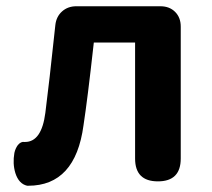

<svg xmlns="http://www.w3.org/2000/svg" viewBox="-20 -580 678 614"><path d="M67 14Q40 8 29 -27Q20 -57 26 -91Q29 -105 37 -116Q47 -128 58 -126Q59 -126 60 -126Q113 -126 125 -219Q137 -312 157 -500Q160 -527 178.5 -543.5Q197 -560 224 -560H361H493Q522 -560 540 -542Q558 -524 558 -495V-280V-73Q558 0 485 0Q412 0 412 -73V-444H280Q280 -441 279 -435Q260 -264 247 -179Q221 14 70 14Q69 14 67 14Z"/></svg>

Font: GenSenRounded2 TW B
Style: Regular
Weight: 700
Version: Version 2.000;PS 2;hotconv 16.6.51;makeotf.lib2.5.65220 DEVE